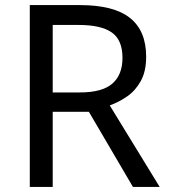

<svg xmlns="http://www.w3.org/2000/svg" viewBox="-20 -734 662 754"><path d="M294 -714Q427 -714 490.5 -663.5Q554 -613 554 -511Q554 -454 533 -416Q512 -378 479.5 -355.5Q447 -333 411 -320L607 0H502L329 -295H187V0H97V-714ZM289 -636H187V-371H294Q381 -371 421 -405.5Q461 -440 461 -507Q461 -577 419 -606.5Q377 -636 289 -636Z"/></svg>

Font: Noto Sans Buhid
Style: Regular
Weight: 400
Designer: Monotype Design Team
Foundry: Monotype Imaging Inc.
Version: Version 2.001